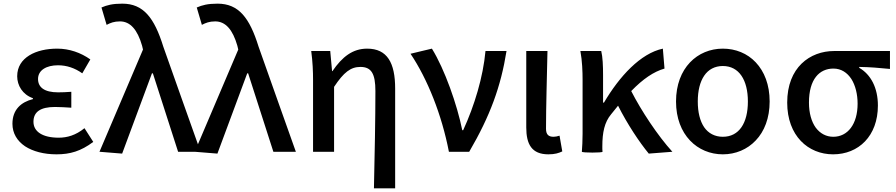

<svg xmlns="http://www.w3.org/2000/svg" viewBox="-20 -830 4900 1050"><path d="M140 -527C100 -502 74 -465 74 -413C74 -363 103 -313 160 -293V-288C96 -272 48 -231 48 -153C48 -101 74 -59 117 -30C160 -2 220 14 289 14C363 14 422 -3 490 -54L442 -129C394 -90 347 -77 301 -77C213 -77 163 -110 163 -164C163 -218 201 -245 281 -245C309 -245 338 -243 370 -241V-328C344 -326 320 -325 298 -325C222 -325 188 -353 188 -398C188 -447 235 -473 297 -473C345 -473 389 -458 430 -429L474 -505C422 -542 359 -564 293 -564C235 -564 180 -552 140 -527Z M975 -287 873 -575C824 -733 764 -810 649 -810C595 -810 565 -802 535 -789L563 -694C584 -705 604 -713 636 -713C693 -713 732 -667 757 -580L762 -559L524 0L648 10L811 -429H816L954 0H1015H1077Z M1496 -287 1394 -575C1345 -733 1285 -810 1170 -810C1116 -810 1086 -802 1056 -789L1084 -694C1105 -705 1125 -713 1157 -713C1214 -713 1253 -667 1278 -580L1283 -559L1045 0L1169 10L1332 -429H1337L1475 0H1536H1598Z M2141 -73V-346C2141 -486 2098 -564 1988 -564C1909 -564 1852 -520 1798 -441H1796L1786 -551H1682C1690 -492 1692 -437 1692 -394V0H1807V-355C1860 -435 1898 -464 1951 -464C2011 -464 2033 -427 2033 -332C2033 -183 2029 23 2025 200H2083H2141Z M2283 -550 2225 -536C2318 -398 2396 -202 2435 0H2546C2661 -197 2719 -357 2750 -551H2692H2635C2622 -409 2575 -253 2513 -118H2508C2480 -257 2412 -451 2342 -564Z M2858 -342V-133C2858 -41 2888 14 2979 14C3015 14 3036 7 3055 -2L3040 -88C3028 -84 3016 -82 3007 -82C2981 -82 2966 -93 2966 -126C2966 -246 2971 -408 2974 -551H2916H2858Z M3166 -197V-98C3166 -64 3164 -24 3162 0C3166 6 3274 6 3275 0C3275 -3 3274 -10 3274 -15V-30C3274 -106 3286 -162 3322 -205L3360 -252C3411 -151 3476 -53 3528 10L3657 0C3577 -88 3487 -224 3432 -332C3497 -399 3555 -438 3614 -455L3605 -564C3483 -538 3368 -413 3283 -269H3278V-419C3278 -469 3276 -519 3268 -551H3211H3154C3164 -498 3166 -437 3166 -394Z M4113 -489C4067 -538 4003 -564 3933 -564C3795 -564 3677 -459 3677 -275C3677 -92 3795 14 3933 14C4003 14 4067 -13 4113 -62C4160 -111 4189 -184 4189 -275C4189 -367 4160 -439 4113 -489ZM3831 -416C3854 -450 3889 -469 3933 -469C4022 -469 4070 -392 4070 -275C4070 -157 4022 -82 3933 -82C3889 -82 3854 -101 3831 -134C3808 -168 3796 -216 3796 -275C3796 -334 3808 -382 3831 -416Z M4770 -551H4694H4542C4409 -551 4285 -461 4285 -269C4285 -87 4400 14 4536 14C4675 14 4781 -86 4781 -253C4781 -350 4742 -423 4679 -459V-464C4739 -463 4786 -459 4847 -453V-551ZM4441 -132C4418 -164 4404 -211 4404 -269C4404 -397 4461 -455 4538 -455C4580 -455 4613 -433 4636 -398C4658 -363 4670 -315 4670 -263C4670 -151 4616 -82 4537 -82C4498 -82 4465 -100 4441 -132Z"/></svg>

Font: GenSekiGothic2 TW M
Style: Regular
Weight: 500
Version: Version 2.100;PS 2.1;hotconv 16.6.51;makeotf.lib2.5.65220 DE